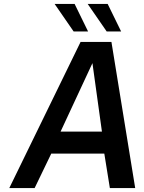

<svg xmlns="http://www.w3.org/2000/svg" viewBox="-20 -950 729 970"><path d="M387 -738H543L663 0H535L507 -174H239L155 0H27ZM495 -285 447 -631 286 -285ZM256 -930H357L425 -791H352ZM423 -930H524L592 -791H519Z"/></svg>

Font: Exo SemiBold
Style: Italic
Weight: 600
Italic angle: -9°
Designer: Natanael Gama
Foundry: Natanael Gama
Version: Version 1.500; ttfautohint (v1.6)